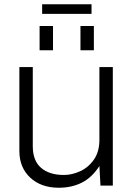

<svg xmlns="http://www.w3.org/2000/svg" viewBox="-20 -872 621 902"><path d="M178 -807V-852H410V-807ZM166 -636V-750H229V-636ZM358 -636V-750H421V-636ZM256 10Q173 10 122 -37.5Q71 -85 71 -163V-557H134V-185Q134 -117 173 -83.5Q212 -50 280 -50Q318 -50 356.5 -67.5Q395 -85 421 -122Q447 -159 447 -215V-557H510V0H452L447 -92Q412 -38 364.5 -14Q317 10 256 10Z"/></svg>

Font: BDO Grotesk Light
Style: Regular
Weight: 300
Designer: Deni Anggara
Foundry: Lokal Container
Version: Version 2.000